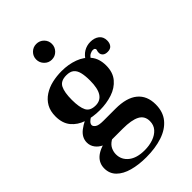

<svg xmlns="http://www.w3.org/2000/svg" viewBox="-264 -788 1097 1097"><g transform="rotate(-45 284.0 -239.5)"><path d="M240 212Q179 212 130 198.5Q81 185 53 157Q25 129 25 87Q25 47 53.5 20Q82 -7 149 -23L232 -16Q192 -11 169.5 3.5Q147 18 138 37.5Q129 57 129 77Q129 121 164 149Q199 177 262 177Q300 177 331.5 166Q363 155 382 133.5Q401 112 401 80Q401 38 366 19.5Q331 1 260 1H172Q141 1 115 -10.5Q89 -22 74 -42.5Q59 -63 59 -88Q59 -129 97 -158Q135 -187 197 -208L226 -195Q219 -194 206.5 -188.5Q194 -183 180.5 -175.5Q167 -168 158 -158.5Q149 -149 149 -139Q149 -129 162.5 -119Q176 -109 214 -109H312Q401 -109 446.5 -71.5Q492 -34 492 36Q492 96 460 135Q428 174 371 193Q314 212 240 212ZM243 -166Q187 -166 140.5 -181.5Q94 -197 66 -231Q38 -265 38 -320Q38 -363 55 -393Q72 -423 102 -442.5Q132 -462 169 -470.5Q206 -479 246 -479Q301 -479 347 -462Q393 -445 421 -410.5Q449 -376 449 -321Q449 -266 420 -231.5Q391 -197 344 -181.5Q297 -166 243 -166ZM245 -202Q284 -202 303.5 -232.5Q323 -263 323 -326Q323 -365 316.5 -391Q310 -417 294 -430Q278 -443 248 -443Q202 -443 186.5 -412.5Q171 -382 171 -321Q171 -261 186 -231.5Q201 -202 245 -202ZM510 -370Q490 -370 480 -379.5Q470 -389 470 -402Q470 -412 472 -417Q474 -422 474 -427Q474 -429 470.5 -433.5Q467 -438 456 -438Q447 -438 433 -431Q419 -424 405 -394L384 -421Q402 -452 426.5 -466.5Q451 -481 480 -481Q512 -481 533 -465Q554 -449 554 -418Q554 -397 543.5 -383.5Q533 -370 510 -370ZM253 -564Q227 -564 208.5 -583Q190 -602 190 -628Q190 -654 208.5 -672.5Q227 -691 253 -691Q280 -691 298.5 -672.5Q317 -654 317 -628Q317 -602 298.5 -583Q280 -564 253 -564Z"/></g></svg>

Font: Frank Ruhl Libre SemiBold
Style: Regular
Weight: 600
Designer: Yanek Iontef
Foundry: Fontef
Version: Version 6.003;gftools[0.9.30]